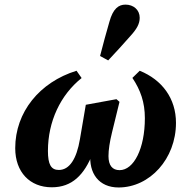

<svg xmlns="http://www.w3.org/2000/svg" viewBox="-20 -805 794 840"><path d="M206.6 14.4C295.5 14.4 348.4 -39.7 386 -134.6L375.7 -134.3C367.3 -46.4 413.1 15.2 498.8 15.2C635.3 15.2 749.9 -110.2 749.9 -267.5C749.9 -374.1 689.5 -455.6 591.3 -495.5L559.2 -464.2C594.8 -410.9 613.8 -357.4 613.8 -287.9C613.8 -155.2 565.5 -60.6 503.2 -60.6C472.2 -60.6 454.6 -80.6 454.6 -122.1C454.6 -149 459.8 -183.6 470.1 -225.8L502.8 -359.4L489.5 -371.1L355.4 -346.6L329.7 -196.1C315.2 -110.1 284.2 -61.4 237.4 -61.4C203.2 -61.4 189.7 -85.8 189.7 -144.6C189.7 -273.5 244.5 -389.7 337.1 -463.6L314.8 -495.5C152.8 -445.4 46.6 -314.1 46.6 -156.8C46.6 -51.9 110.7 14.4 206.6 14.4ZM417.8 -560 453.3 -540.7C487.1 -576.7 518.4 -610.9 550.1 -647C578 -677.5 591.2 -700.5 591.2 -727.1C591.2 -762 563.9 -784.8 529.1 -784.8C499.1 -784.8 474.7 -767.8 458.7 -710C444.9 -664.1 430.8 -609.5 417.8 -560Z"/></svg>

Font: Source Serif Variable
Style: Italic
Weight: 389
Italic angle: -12°
Designer: Frank Grießhammer
Foundry: Adobe Systems Incorporated
Version: Version 3.001;hotconv 1.0.111;makeotfexe 2.5.65597